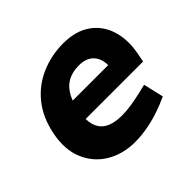

<svg xmlns="http://www.w3.org/2000/svg" viewBox="-130 -677 841 841"><g transform="rotate(-45 290.0 -256.5)"><path d="M270 8Q194 8 136.5 -26.5Q79 -61 52.5 -124Q26 -187 43 -272Q60 -356 105 -411Q150 -466 214.5 -493.5Q279 -521 352 -521Q429 -521 478.5 -486Q528 -451 546.5 -391.5Q565 -332 551 -259L543 -217H187Q188 -181 202.5 -158.5Q217 -136 244.5 -125.5Q272 -115 312 -115Q338 -115 367.5 -119.5Q397 -124 428 -131L474 -142L496 -48L459 -32Q409 -12 361.5 -2Q314 8 270 8ZM204 -314H424Q423 -357 399.5 -380.5Q376 -404 332 -404Q285 -404 253.5 -382.5Q222 -361 204 -314Z"/></g></svg>

Font: REM SemiBold
Style: Italic
Weight: 600
Italic angle: -11°
Designer: Octavio Pardo
Foundry: Ashler Design
Version: Version 1.005;gftools[0.9.28]